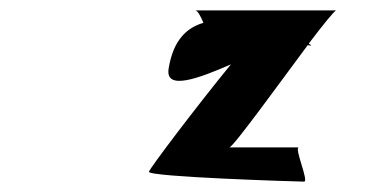

<svg xmlns="http://www.w3.org/2000/svg" viewBox="-20 -610 712 370"><path d="M267 -279C265 -269 556 -260 566 -260C576 -260 546 -326 556 -326H422C429 -326 515 -445 573 -523C580 -522 583 -521 575 -526C603 -563 625 -590 628 -590H356C361 -590 367 -578 372 -566C341 -557 314 -534 305 -478C298 -435 361 -458 425 -486C358 -404 268 -285 267 -279Z"/></svg>

Font: Ampere
Style: SCUltExtIta
Weight: 400
Version: Version 1